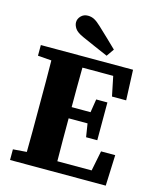

<svg xmlns="http://www.w3.org/2000/svg" viewBox="-128 -970 874 1060"><g transform="rotate(15 309.0 -440.5)"><path d="M428 -737 398 -694Q361 -710 323 -726.5Q285 -743 247 -760Q211 -776 199 -794Q187 -812 187 -829Q187 -849 202.5 -865Q218 -881 242 -881Q262 -881 279 -872Q296 -863 318 -842Q345 -817 372.5 -790.5Q400 -764 428 -737ZM32 -596V-657H559L566 -484H485L462 -596H286Q285 -536 285 -477.5Q285 -419 285 -370H393L405 -446H469V-230H405L393 -306H285Q285 -244 285 -183Q285 -122 286 -61H482L505 -176H586L579 0H32V-61L110 -67Q111 -126 111 -185.5Q111 -245 111 -304V-353Q111 -412 111 -471.5Q111 -531 110 -590Z"/></g></svg>

Font: Source Serif 4 SmText
Style: Bold
Weight: 700
Designer: Frank Grießhammer
Foundry: Adobe
Version: Version 4.005;hotconv 1.1.0;makeotfexe 2.6.0